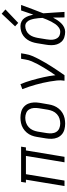

<svg xmlns="http://www.w3.org/2000/svg" viewBox="744 -1552 815 2344"><g transform="rotate(-90 1152.0 -379.5)"><path d="M53 0H120L198 -471H421L343 0H410L488 -471H525L534 -530H104L95 -471H131Z M815 8Q848 8 881 1Q914 -6 944.5 -24Q975 -42 997.5 -69.5Q1020 -97 1032.5 -128.5Q1045 -160 1050 -193L1069 -303Q1075 -339 1073.5 -375.5Q1072 -412 1058.5 -443.5Q1045 -475 1019 -497.5Q993 -520 958.5 -529Q924 -538 888 -538Q856 -538 822.5 -531Q789 -524 759 -506Q729 -488 706 -461Q683 -434 670.5 -402Q658 -370 653 -337L635 -227Q629 -191 630 -155Q631 -119 644.5 -87Q658 -55 684 -32.5Q710 -10 744.5 -1Q779 8 815 8ZM817 -52Q786 -52 758 -63.5Q730 -75 714.5 -100Q699 -125 697 -156Q695 -187 700 -218L718 -328Q723 -357 735.5 -386Q748 -415 772.5 -437.5Q797 -460 827 -469.5Q857 -479 887 -479Q917 -479 945.5 -467.5Q974 -456 989 -430.5Q1004 -405 1006 -374.5Q1008 -344 1003 -313L985 -203Q980 -173 967.5 -144Q955 -115 930.5 -92.5Q906 -70 876 -61Q846 -52 817 -52Z M1339 0H1406Q1433 -38 1458.5 -76Q1484 -114 1509 -152.5Q1534 -191 1557 -230.5Q1580 -270 1601.5 -310.5Q1623 -351 1640.5 -392.5Q1658 -434 1665 -477L1674 -530H1607L1598 -477Q1592 -438 1575.5 -399.5Q1559 -361 1539.5 -324.5Q1520 -288 1498 -252Q1476 -216 1453 -180.5Q1430 -145 1406 -111Q1398 -185 1381.5 -257.5Q1365 -330 1345 -400.5Q1325 -471 1297 -538L1236 -515Q1252 -475 1265.5 -434Q1279 -393 1291 -350.5Q1303 -308 1312.5 -265.5Q1322 -223 1329.5 -179.5Q1337 -136 1342 -91Q1347 -46 1339 0Z M1936 8Q1965 8 1992.5 -5.5Q2020 -19 2041.5 -41.5Q2063 -64 2079.5 -89Q2096 -114 2110 -141Q2110 -140 2110 -139V-134Q2110 -100 2110.5 -67Q2111 -34 2112 0H2179Q2174 -65 2171 -129.5Q2168 -194 2162 -259Q2189 -326 2214 -394Q2239 -462 2264 -530H2197Q2184 -493 2171.5 -455.5Q2159 -418 2146 -381Q2140 -409 2130.5 -436.5Q2121 -464 2105 -487.5Q2089 -511 2063 -524.5Q2037 -538 2006 -538Q1975 -538 1944.5 -530Q1914 -522 1887 -502Q1860 -482 1841.5 -455Q1823 -428 1812.5 -398Q1802 -368 1797 -337L1779 -227Q1773 -193 1773 -158.5Q1773 -124 1783 -92.5Q1793 -61 1815 -37Q1837 -13 1869.5 -2.5Q1902 8 1936 8ZM1936 -52Q1913 -52 1892.5 -60.5Q1872 -69 1860 -87Q1848 -105 1843 -127Q1838 -149 1839 -172Q1840 -195 1844 -218L1862 -328Q1867 -355 1876.5 -382Q1886 -409 1905 -432Q1924 -455 1951.5 -467Q1979 -479 2006 -479Q2033 -479 2052.5 -462Q2072 -445 2081 -421Q2090 -397 2095 -371.5Q2100 -346 2102.5 -320Q2105 -294 2106 -268Q2096 -241 2085 -214.5Q2074 -188 2060.5 -162Q2047 -136 2030.5 -112Q2014 -88 1989 -70Q1964 -52 1936 -52ZM2045 -565 2209 -721 2157 -767 2003 -603Z"/></g></svg>

Font: Iosevka Sparkle Light
Style: Italic
Weight: 300
Italic angle: -9°
Designer: Belleve Invis
Foundry: Belleve Invis
Version: Version 4.5.0; ttfautohint (v1.8.3)